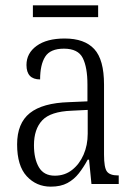

<svg xmlns="http://www.w3.org/2000/svg" viewBox="-20 -688 503 718"><path d="M170 10Q116 10 80 -29Q44 -68 44 -148Q44 -227 91.5 -265Q139 -303 238 -306L307 -309V-372Q307 -436 289.5 -471Q272 -506 219 -506Q168 -506 149 -476Q130 -446 130 -391Q79 -391 79 -445Q79 -489 117 -516.5Q155 -544 222 -544Q296 -544 332.5 -504.5Q369 -465 369 -372V-110Q369 -61 380 -46.5Q391 -32 421 -32H424V0H322L313 -91H308Q293 -63 275 -40Q257 -17 232 -3.5Q207 10 170 10ZM185 -31Q222 -31 249.5 -52.5Q277 -74 292.5 -109.5Q308 -145 308 -188V-277L248 -274Q169 -271 138 -238Q107 -205 107 -145Q107 -94 125.5 -62.5Q144 -31 185 -31ZM103 -624V-668H347V-624Z"/></svg>

Font: Noto Serif Tamil Condensed Light
Style: Regular
Weight: 300
Width: 3
Designer: Indian Type Foundry, Tom Grace, and the Monotype Design Team
Foundry: Monotype Imaging Inc.
Version: Version 2.004; ttfautohint (v1.8.4.7-5d5b)